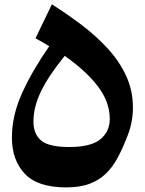

<svg xmlns="http://www.w3.org/2000/svg" viewBox="-20 -834 653 866"><path d="M579.6 -347.7Q579.6 -275.9 548.8 -205.6Q530.8 -159.7 509.5 -120.4Q488.3 -81.1 458.3 -51.5Q428.2 -22 384.8 -5.4Q341.3 11.2 278.3 11.2Q149.4 11.2 91.6 -50.5Q33.7 -112.3 33.7 -213.4Q33.7 -314 80.6 -416.3Q127.4 -518.6 202.1 -625.5Q187 -635.3 171.9 -643.6Q156.7 -651.9 140.1 -661.1L213.9 -814.5Q285.2 -769.5 350.6 -719.7Q416 -669.9 467.8 -613Q519.5 -556.2 549.6 -490.5Q579.6 -424.8 579.6 -347.7ZM272 -582Q199.2 -492.7 165 -422.1Q130.9 -351.6 130.9 -285.6Q130.9 -229.5 165.5 -200.2Q200.2 -170.9 292.5 -170.9Q389.6 -170.9 432.4 -205.6Q475.1 -240.2 475.1 -297.4Q475.1 -373.5 422.4 -443.4Q369.6 -513.2 272 -582Z"/></svg>

Font: Pinar DS2-Bold
Style: Regular
Weight: 700
Designer: Amin Abedi
Version: Version 2.000